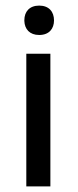

<svg xmlns="http://www.w3.org/2000/svg" viewBox="-20 -488 278 686"><path d="M74 -296V178H160V-296H74ZM67 -416C67 -415 67 -414 67 -413C68 -384 86 -363 120 -363C156 -363 173 -386 173 -415C173 -446 155 -468 120 -468C85 -468 67 -446 67 -416Z"/></svg>

Font: Tajawal Medium
Style: Regular
Weight: 500
Designer: Boutros Fonts
Foundry: Created by Boutros International 2017
Version: Version 1.700